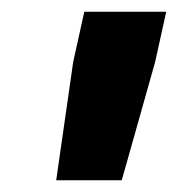

<svg xmlns="http://www.w3.org/2000/svg" viewBox="-20 -730 304 328"><path d="M76 -422 105 -624 124 -710H264L245 -624L188 -422Z"/></svg>

Font: Geist Black
Style: Italic
Weight: 900
Italic angle: -12°
Designer: Basement.studio, Andrés Briganti, Mateo Zaragoza
Foundry: Basement.studio, Vercel, Andrés Briganti, Guido Ferreyra, Mateo Zaragoza
Version: Version 1.500; ttfautohint (v1.8.4.7-5d5b)